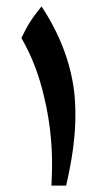

<svg xmlns="http://www.w3.org/2000/svg" viewBox="-20 -581 293 601"><path d="M212 -295Q216 -262 216 -219Q216 -124 187 0H141Q143 -46 143 -66Q143 -175 118 -278Q95 -379 47 -462Q60 -490 74 -512Q88 -534 110 -561Q195 -432 212 -295Z"/></svg>

Font: Mirza SemiBold
Style: Regular
Weight: 600
Designer: Arabic design by Kourosh Beigpour, Latin design by Eduardo Tunni, engineering by Lasse Fister
Version: Version 1.0010g